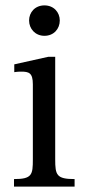

<svg xmlns="http://www.w3.org/2000/svg" viewBox="-20 -693 325 713"><path d="M257 -28C190 -28 185 -43 185 -101V-482H159L33 -454V-425C33 -425 44 -427 58 -427C87 -427 102 -423 102 -380V-101C102 -44 99 -28 32 -28V0H257ZM145 -673C110 -673 88 -647 88 -617C88 -586 111 -560 145 -560C180 -560 202 -586 202 -617C202 -647 180 -673 145 -673Z"/></svg>

Font: mjx-stx-n
Style: Regular
Weight: 500
Version: 1.0.0